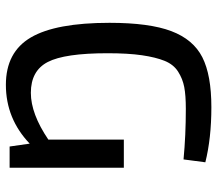

<svg xmlns="http://www.w3.org/2000/svg" viewBox="-64 -680 756 669"><g transform="rotate(90 314.5 -345.0)"><path d="M564 -398V0H490L480 -70Q393 13 275 13Q161 13 110 -74Q59 -161 59 -348Q59 -487 88 -563.5Q117 -640 179 -671.5Q241 -703 353 -703Q461 -703 545 -682L535 -606Q451 -614 359 -614Q312 -614 283 -608.5Q254 -603 229 -587Q204 -571 191.5 -540Q179 -509 172 -461Q165 -413 165 -341Q165 -192 195.5 -133Q226 -74 303 -74Q376 -74 466 -135V-398Z"/></g></svg>

Font: Exo 2.0 Medium
Style: Regular
Weight: 500
Designer: Natanael Gama
Version: Version 1.001;PS 001.001;hotconv 1.0.70;makeotf.lib2.5.58329